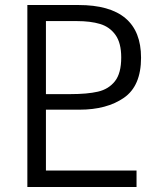

<svg xmlns="http://www.w3.org/2000/svg" viewBox="-20 -745 640 765"><path d="M89 -725H293Q542 -725 542 -515Q542 -402.5 473.5 -355.2Q405 -308 297 -308H163V-65.5H524V0H89ZM463 -516Q463 -574 440 -606Q417 -638 378.8 -649.5Q340.5 -661 286 -661H163V-370H260Q328 -370 370.2 -379.8Q412.5 -389.5 437.8 -421.2Q463 -453 463 -516Z"/></svg>

Font: JuliaMono Light
Style: Regular
Weight: 300
Monospace: yes
Designer: cormullion
Foundry: corm
Version: Version 0.054; ttfautohint (v1.8.4)